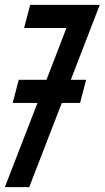

<svg xmlns="http://www.w3.org/2000/svg" viewBox="-37 -769 431 789"><path d="M371 -744 254 -441H317L292 -346H217L83 0H-17L117 -346H15L40 -441H154L236 -654H62L87 -749H374Z"/></svg>

Font: Air America
Style: Regular
Weight: 400
Designer: William G. Sherman
Foundry: Aaron Bell – Saja Typeworks
Version: Version 1.100;PS 001.100;hotconv 1.0.88;makeotf.lib2.5.64775